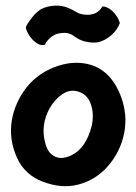

<svg xmlns="http://www.w3.org/2000/svg" viewBox="-20 -645 481 678"><path d="M304 -415Q358 -397 390 -341Q421 -286 423 -223Q423 -212 421 -190Q412 -124 371.5 -71Q331 -18 272 2Q213 23 147 2Q81 -17 48 -72Q14 -136 19.5 -201.5Q25 -267 66 -326Q105 -381 170 -407Q241 -435 304 -415ZM304 -201Q313 -243 300.5 -278Q288 -313 255 -322Q227 -330 201 -313Q175 -296 156 -264Q122 -203 140 -139Q149 -106 169 -95Q194 -79 231 -96Q284 -121 304 -201ZM96 -504Q80 -521 74 -538Q70 -546 72 -551Q74 -556 80 -565Q109 -609 137 -618Q188 -635 232 -612Q233 -612 246 -604.5Q259 -597 264 -596Q280 -592 297 -593Q319 -596 332 -609Q334 -611 337 -615.5Q340 -620 342 -622Q346 -623 354 -620Q370 -615 384 -598.5Q398 -582 403 -564H404V-563H403Q394 -539 373.5 -521Q353 -503 328 -496Q306 -492 278 -499Q261 -503 239 -519Q221 -532 194 -528Q168 -525 149 -503L141 -493Q141 -487 137 -487Q135 -485 126 -486Q112 -488 96 -504Z"/></svg>

Font: Tovari Sans
Style: Bold
Weight: 700
Designer: Verneri Kontto, Denis Ignatov
Foundry: Verneri Kontto
Version: Version 1.10 May 7, 2019